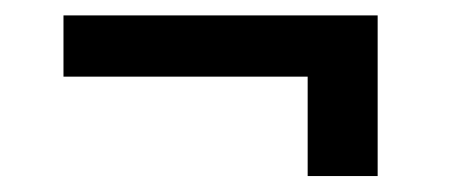

<svg xmlns="http://www.w3.org/2000/svg" viewBox="-20 -411 594 248"><path d="M467.8 -391.1V-183.6H377.4V-312H62V-391.1Z"/></svg>

Font: Vazirmatn RD
Style: Regular
Weight: 400
Designer: Saber Rastikerdar
Foundry: Saber Rastikerdar
Version: Version 32.102